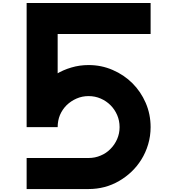

<svg xmlns="http://www.w3.org/2000/svg" viewBox="-20 -1279 1199 1299"><path d="M160.2 -1258.8Q229.5 -1258.8 370.1 -1258.8Q370.1 -978.5 370.1 -418.9Q299.8 -418.9 160.2 -418.9Q160.2 -699.2 160.2 -1258.8ZM370.1 -1048.8Q370.1 -1119.1 370.1 -1258.8Q579.1 -1258.8 999 -1258.8Q999 -1188.5 999 -1048.8Q789.1 -1048.8 370.1 -1048.8ZM160.2 0Q160.2 -70.3 160.2 -210Q299.8 -210 579.1 -210Q579.1 -139.6 579.1 0Q439.5 0 160.2 0ZM579.1 -210Q623 -210 661.1 -226.6Q699.2 -242.2 727.5 -271.5Q755.9 -299.8 772.5 -337.9Q789.1 -376 789.1 -418.9Q859.4 -418.9 999 -418.9Q999 -358.4 982.4 -302.7Q965.8 -246.1 935.5 -198.2Q879.9 -109.4 786.1 -54.7Q692.4 0 579.1 0Q579.1 -52.7 579.1 -104.5Q579.1 -157.2 579.1 -210ZM789.1 -418.9Q789.1 -462.9 772.5 -501Q755.9 -539.1 727.5 -567.4Q699.2 -595.7 661.1 -612.3Q623 -628.9 579.1 -628.9Q579.1 -699.2 579.1 -838.9Q666 -838.9 742.2 -805.7Q819.3 -772.5 876 -715.8Q932.6 -659.2 965.8 -583Q999 -505.9 999 -418.9Q946.3 -418.9 893.6 -418.9Q841.8 -418.9 789.1 -418.9ZM579.1 -628.9Q536.1 -628.9 498 -612.3Q460 -595.7 430.7 -567.4Q402.3 -539.1 385.7 -501Q370.1 -462.9 370.1 -418.9Q299.8 -418.9 160.2 -418.9Q160.2 -532.2 214.8 -626Q268.6 -719.7 358.4 -776.4Q406.2 -805.7 462.9 -822.3Q518.6 -838.9 579.1 -838.9Q579.1 -786.1 579.1 -734.4Q579.1 -681.6 579.1 -628.9Z"/></svg>

Font: CornerV20
Style: Regular
Weight: 400
Designer: Olivier Tavernier
Version: Version 20